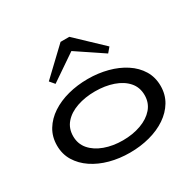

<svg xmlns="http://www.w3.org/2000/svg" viewBox="-164 -929 1140 1122"><g transform="rotate(-30 406.0 -368.0)"><path d="M406 14Q335 14 272 -3Q209 -20 160.5 -52.5Q112 -85 84 -131Q56 -177 56 -235Q56 -294 84 -340Q112 -386 160.5 -418Q209 -450 272 -466.5Q335 -483 406 -483Q475 -483 538 -466.5Q601 -450 650 -418Q699 -386 727 -340Q755 -294 755 -235Q755 -177 727.5 -131Q700 -85 652 -52.5Q604 -20 540.5 -3Q477 14 406 14ZM406 -69Q473 -69 528 -89Q583 -109 615 -146Q647 -183 647 -235Q647 -288 615 -324.5Q583 -361 528 -380Q473 -399 406 -399Q339 -399 284 -380Q229 -361 197 -324.5Q165 -288 165 -235Q165 -183 197 -146Q229 -109 284 -89Q339 -69 406 -69ZM229 -552 202 -584 377 -750H436L611 -584L584 -552L405 -672Z"/></g></svg>

Font: BioRhyme SemiExpanded
Style: Regular
Weight: 400
Width: 6
Designer: Aoife Mooney
Foundry: Aoife Mooney Type
Version: Version 1.600;gftools[0.9.33]